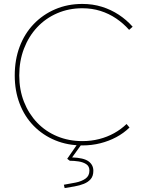

<svg xmlns="http://www.w3.org/2000/svg" viewBox="-20 -730 730 977"><path d="M55 -346Q55 -426 80 -492.5Q105 -559 151.5 -607.5Q198 -656 261 -683Q324 -710 399 -710Q452 -710 498.5 -695.5Q545 -681 584.5 -655Q624 -629 655 -594L637 -578Q608 -611 571 -636Q534 -661 491 -674.5Q448 -688 399 -688Q330 -688 271 -662.5Q212 -637 169 -591Q126 -545 102 -482.5Q78 -420 78 -346Q78 -273 102 -212Q126 -151 169 -106Q212 -61 271 -36.5Q330 -12 399 -12Q444 -12 485 -22.5Q526 -33 561 -52.5Q596 -72 624 -99L639 -81Q609 -52 571.5 -32Q534 -12 490.5 -1Q447 10 399 10Q324 10 261 -16Q198 -42 151.5 -89.5Q105 -137 80 -202.5Q55 -268 55 -346ZM305 210Q335 205 365 199Q395 193 415 179Q435 165 435 138Q435 116 419 105.5Q403 95 380 91.5Q357 88 335 88L322 78L376 0H398L347 71Q406 73 430.5 91Q455 109 455 139Q455 166 441.5 181.5Q428 197 406.5 205.5Q385 214 359.5 218.5Q334 223 309 227Z"/></svg>

Font: Mach Thin
Style: Regular
Weight: 250
Version: Version 1.002